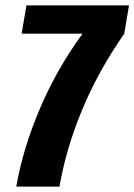

<svg xmlns="http://www.w3.org/2000/svg" viewBox="-20 -695 500 715"><path d="M40.5 0H201.5Q225.5 -140.5 285.8 -285.8Q346 -431 442.5 -569L460.5 -675H78.5L60.5 -569.5H286L285.5 -567Q191.5 -438 128.8 -291Q66 -144 40.5 0Z"/></svg>

Font: Anybody Condensed
Style: Bold Italic
Weight: 700
Width: 3
Italic angle: -10°
Version: Version 1.113;gftools[0.9.25]